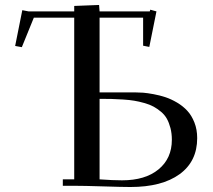

<svg xmlns="http://www.w3.org/2000/svg" viewBox="-20 -748 859 773"><path d="M41 -563 69.8 -707 95.2 -702.1H278.8V-724.1L378.9 -728L380.9 -702.1H583L585 -709L609.9 -702.1L581.1 -559.1L556.2 -564V-676.8H380.9V-376H524.9Q539.6 -376 556.2 -374.8Q572.8 -373.5 597.9 -368.9Q623 -364.3 646 -356.7Q668.9 -349.1 692.9 -335Q716.8 -320.8 734.1 -302Q751.5 -283.2 762.7 -254.9Q773.9 -226.6 773.9 -191.9Q773.9 -98.1 702.9 -46.6Q631.8 4.9 504.9 4.9Q471.7 4.9 394.5 2.4Q317.4 0 278.8 0H232.9V-25.9H278.8V-676.8H116.2L67.9 -558.1ZM380.9 -25.9Q435.1 -22 471.2 -22Q564.9 -22 618.4 -66.2Q671.9 -110.4 671.9 -185.1Q671.9 -210.9 666.3 -232.4Q660.6 -253.9 651.9 -269.8Q643.1 -285.6 628.2 -298.1Q613.3 -310.5 598.1 -318.8Q583 -327.1 561 -333.3Q539.1 -339.4 520.5 -342.5Q502 -345.7 475.3 -347.4Q448.7 -349.1 429 -349.6Q409.2 -350.1 380.9 -350.1Z"/></svg>

Font: Dehuti
Style: Bold
Weight: 700
Version: Version 1.2